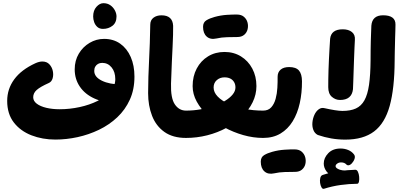

<svg xmlns="http://www.w3.org/2000/svg" viewBox="-20 -875 2567 1218"><path d="M331.1 10.4Q249.3 10.4 179.5 -16.6Q109.7 -43.7 67.6 -98.2Q25.6 -152.8 25.6 -234.9Q25.6 -310.7 70.3 -371.7Q115.1 -432.8 204.2 -473.7Q228.6 -484.8 248.6 -484.8Q276.8 -484.8 293.3 -467Q309.8 -449.2 315 -424.6Q320.2 -400 313.8 -377.9Q307.3 -355.9 289.1 -348.3Q234.9 -324 212.7 -304.2Q190.6 -284.3 190.6 -258Q190.6 -234.3 213.2 -217.2Q235.8 -200.1 273.7 -191.1Q311.7 -182 357.9 -182Q422.3 -182 485.3 -195.7Q548.2 -209.4 599.2 -234.8Q650.2 -260.1 680.8 -295.1Q711.4 -330.1 711.4 -372.7Q711.4 -418.7 688 -447.4Q664.6 -476.1 628.4 -476.1Q613.2 -476.1 601.9 -469.7Q590.6 -463.2 584.2 -452Q577.9 -440.8 577.9 -425.1Q577.9 -386.8 626.3 -363.1Q674.8 -339.3 749.9 -339.3Q763.1 -339.3 776.1 -340.3Q789 -341.3 802.4 -342.6L775.3 -225.6Q762.6 -224.6 748.4 -223.7Q734.2 -222.8 720.7 -222.8Q639.3 -222.8 579.3 -249.9Q519.2 -277.1 486.6 -325.2Q453.9 -373.3 453.9 -434.8Q453.9 -490.8 479.8 -534.3Q505.7 -577.9 548.4 -603.1Q591.1 -628.3 640.1 -628.3Q699.7 -628.3 742.8 -597.7Q785.9 -567.1 809.4 -513.3Q832.9 -459.6 832.9 -388.9Q832.9 -307 803.7 -242.8Q774.6 -178.6 723.8 -130.8Q673.1 -83.1 608.2 -51.8Q543.2 -20.6 472.1 -5.1Q400.9 10.4 331.1 10.4ZM633.2 -691.7Q611.4 -691.7 597.7 -703.9Q583.9 -716.2 577.4 -734.4Q571 -752.7 571 -770.3Q571 -808.6 591.8 -831.7Q612.6 -854.8 636 -854.8Q661.8 -854.8 680.3 -841.6Q698.8 -828.4 708.9 -808.9Q719.1 -789.4 719.1 -770.8Q719.1 -731.3 693.5 -711.5Q667.9 -691.7 633.2 -691.7Z M1160 0Q1076.7 0 1023.2 -37.8Q969.8 -75.7 944.7 -140.3Q919.6 -204.9 919.6 -284.2Q919.6 -337.2 921.4 -388.4Q923.3 -439.7 925.7 -492.3Q928.1 -544.9 930.3 -600.9Q932.6 -656.9 933.2 -718.2Q933.4 -747.1 953.4 -762.4Q973.3 -777.8 1004.3 -777.8Q1075 -777.8 1078.3 -711.4Q1078.7 -684.6 1077.8 -653.7Q1077 -622.9 1075 -581.3Q1073 -539.7 1070.2 -482Q1067.4 -424.3 1064.9 -344.6Q1062.3 -252.2 1089.2 -212.8Q1116 -173.3 1160 -173.3ZM1160 0V-173.3L1178 -159.8V-12.6Z M1160 0 1142 -10.4V-159L1160 -173.3Q1206 -173.3 1251.1 -181.2Q1296.1 -189 1336.2 -202.7Q1376.2 -216.3 1407.1 -234.9Q1438 -253.6 1455.8 -275.4Q1473.6 -297.2 1473.6 -320Q1473.6 -340.2 1464.7 -354.7Q1455.9 -369.2 1440.7 -376.8Q1425.4 -384.3 1404.2 -384.3Q1375.2 -384.3 1355.2 -366.7Q1335.1 -349 1335.1 -320Q1335.1 -289.6 1360.5 -263Q1385.9 -236.4 1429.8 -216.3Q1473.7 -196.2 1530.2 -184.8Q1586.7 -173.3 1648.7 -173.3L1666.7 -158.3V-10L1648.7 0Q1586.6 0 1523.3 -18Q1460 -36 1402.4 -67.4Q1344.8 -98.9 1299.6 -140.6Q1254.4 -182.3 1228.2 -230.2Q1202 -278 1202 -328.7Q1202 -391.2 1228 -440.3Q1254 -489.4 1299.8 -517.4Q1345.7 -545.4 1404.2 -545.4Q1462.8 -545.4 1508.5 -517.3Q1554.2 -489.2 1580.4 -440.1Q1606.7 -391 1606.7 -328.7Q1606.7 -275.4 1582.7 -226.3Q1558.7 -177.2 1516 -136Q1473.3 -94.8 1416.9 -64.1Q1360.4 -33.4 1294.7 -16.7Q1228.9 0 1160 0ZM1353.2 -630.9Q1314.4 -622.3 1291.3 -643Q1268.1 -663.7 1268.1 -704.8Q1268.1 -733.6 1289.6 -746.4Q1311 -759.3 1341 -767.4Q1380.2 -778.3 1419.3 -780.8Q1458.4 -783.2 1483.4 -782.8Q1511.1 -782.6 1527.7 -768.2Q1544.3 -753.9 1550.1 -732.6Q1555.8 -711.2 1550.8 -689.9Q1545.9 -668.6 1529.3 -654.3Q1512.7 -640.1 1485 -640.1Q1457.6 -640.1 1421 -639.1Q1384.4 -638.1 1353.2 -630.9Z M1649 0V-173.3Q1682 -173.3 1700.8 -194.3Q1719.6 -215.3 1728.5 -248.1Q1737.4 -280.9 1739.5 -317.9Q1741.6 -354.9 1741.1 -387.1Q1740.9 -416.4 1759.9 -433Q1779 -449.6 1814.3 -449.6Q1857.3 -449.6 1876.4 -427.8Q1895.4 -406 1895.7 -359.3Q1896.1 -285.7 1881.6 -220.3Q1867 -155 1836.7 -105.6Q1806.3 -56.2 1759.7 -28.1Q1713 0 1649 0ZM1649 0 1631 -12.6V-159.8L1649 -173.3ZM1719.4 224.6Q1680.7 233.1 1657.5 212.4Q1634.3 191.8 1634.3 150.7Q1634.3 121.9 1655.8 109Q1677.2 96.1 1707.2 88Q1746.4 77.1 1785.6 74.7Q1824.7 72.2 1849.7 72.7Q1877.3 72.9 1893.9 87.2Q1910.6 101.6 1916.3 122.9Q1922 144.2 1917.1 165.6Q1912.1 186.9 1895.5 201.1Q1878.9 215.3 1851.2 215.3Q1823.8 215.3 1787.2 216.3Q1750.7 217.3 1719.4 224.6Z M2170.3 10.7Q2124.3 10.7 2081.4 3.2Q2038.6 -4.2 1995.7 -18.9Q1975.9 -29.3 1967.7 -51.2Q1959.4 -73 1961.9 -98.5Q1964.3 -124 1974.5 -146.4Q1984.7 -168.9 2001.6 -181.4Q2018.4 -194 2039 -188.7Q2073.6 -180.9 2103.6 -176.1Q2133.6 -171.3 2152 -171.3Q2203.3 -171.3 2237.4 -186.8Q2271.4 -202.2 2291.8 -238.6Q2312.1 -274.9 2321.1 -337.3Q2330.1 -399.8 2330.8 -493Q2331 -525.7 2331.2 -556.2Q2331.4 -586.7 2332.3 -614.9Q2333.2 -643.1 2334.1 -667.5Q2335 -691.9 2335.8 -712.3Q2341.1 -777.8 2409.8 -778Q2449.4 -778.2 2469.5 -763.3Q2489.6 -748.3 2488.8 -718.4Q2488.8 -699.4 2487.9 -677.8Q2487 -656.2 2486.5 -633.7Q2486 -611.2 2485.5 -590Q2485 -568.8 2484.5 -549.9Q2484 -531.1 2483.9 -515.9Q2483.8 -500.7 2483.6 -490.3Q2482.7 -313.4 2452.1 -203.1Q2421.4 -92.7 2352.9 -41Q2284.4 10.7 2170.3 10.7ZM2137 -240.8Q2108.3 -240.8 2085.3 -260.7Q2062.3 -280.6 2062.3 -321.9Q2062.1 -342.9 2062.6 -370.6Q2063.1 -398.3 2064 -431.2Q2064.9 -464 2066.7 -498.3Q2068.4 -532.7 2070.3 -566Q2072.2 -599.3 2074.2 -629.3Q2081.1 -689.1 2154.3 -689.1Q2191.4 -689.1 2212.8 -671.5Q2234.1 -653.9 2231.3 -621.7Q2230.3 -604.8 2228.8 -571.7Q2227.3 -538.7 2225.9 -499.2Q2224.6 -459.7 2223.2 -420.7Q2221.8 -381.8 2220.9 -351.9Q2220 -322 2219.2 -309.1Q2211.6 -240.8 2137 -240.8ZM2204.8 250.9Q2144.8 259.6 2106.9 247.9Q2069.1 236.2 2051.4 212.6Q2033.8 188.9 2033.8 162.4Q2033.8 126.8 2062.3 97Q2090.9 67.2 2140.3 67.2Q2166 67.2 2188.7 76.5Q2211.3 85.8 2225.4 104.2Q2234.3 115.3 2229.4 131.6Q2224.4 147.8 2212.5 160.7Q2200.6 173.7 2188.7 173.7Q2181.9 173.7 2176.9 168.2Q2170.9 161.3 2162.3 158.3Q2153.7 155.3 2143.7 155.3Q2129.2 155.3 2119 162.9Q2108.8 170.4 2108.8 179.3Q2108.8 192.2 2136.4 201.9Q2164.1 211.7 2234.3 201.9ZM2035.7 322.4Q2026.3 325.4 2019.7 313.8Q2013 302.1 2010.6 285.3Q2008.2 268.4 2011.9 253.4Q2015.6 238.3 2027.7 234.6Q2079 218 2130.6 210.7Q2182.2 203.4 2234.3 201.9Q2244.7 201.9 2250.7 215.2Q2256.8 228.4 2258.4 246.1Q2260.1 263.7 2257.1 277.2Q2254.1 290.8 2245.8 290.8Q2193.7 291.3 2140.7 298.6Q2087.8 305.9 2035.7 322.4Z"/></svg>

Font: Playpen Sans Arabic
Style: Regular
Weight: 400
Designer: Azza Alameddine, Laura Meseguer, Veronika Burian, José Scaglione
Foundry: TypeTogether
Version: Version 2.000